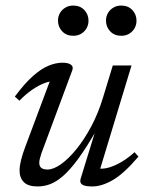

<svg xmlns="http://www.w3.org/2000/svg" viewBox="-20 -662 524 692"><path d="M270.5 -17.5 325 -194.5H328.5Q291.5 -130 261.8 -89.5Q232 -49 207 -27.5Q182 -6 160 2Q138 10 116 10Q81.5 10 66 -5.5Q50.5 -21 50.5 -47.5Q50.5 -63.5 55.8 -85Q61 -106.5 71.5 -134L167.5 -390.5L180.5 -370Q163.5 -371 141.2 -362.8Q119 -354.5 95.5 -338.2Q72 -322 50 -299L33.5 -314Q68.5 -361 98.2 -387.5Q128 -414 154.5 -425Q181 -436 205 -436Q226 -436 235.8 -428.8Q245.5 -421.5 240.5 -408.5L129.5 -110Q126 -99.5 123.8 -90.8Q121.5 -82 121.5 -75Q121.5 -63.5 128.5 -57.2Q135.5 -51 151.5 -51Q172.5 -51 199.8 -70.2Q227 -89.5 255.2 -124.2Q283.5 -159 308.8 -206.2Q334 -253.5 351 -309.5L386.5 -426H454L337 -40L337.5 -54.5Q354 -52.5 375.2 -59Q396.5 -65.5 419.8 -79.5Q443 -93.5 465 -113.5L479 -97.5Q426 -35.5 386.2 -12.8Q346.5 10 313 10Q285.5 10 276 3.2Q266.5 -3.5 270.5 -17.5ZM244 -533Q219.5 -533 204.2 -549Q189 -565 189 -587.5Q189 -602.5 196 -614.8Q203 -627 215.5 -634.5Q228 -642 244 -642Q268.5 -642 283.8 -626Q299 -610 299 -587.5Q299 -572.5 292 -560.2Q285 -548 272.8 -540.5Q260.5 -533 244 -533ZM417 -533Q392.5 -533 377.2 -549Q362 -565 362 -587.5Q362 -602.5 369 -614.8Q376 -627 388.5 -634.5Q401 -642 417 -642Q441.5 -642 456.8 -626Q472 -610 472 -587.5Q472 -572.5 465 -560.2Q458 -548 445.8 -540.5Q433.5 -533 417 -533Z"/></svg>

Font: Newsreader 16pt
Style: Italic
Weight: 400
Italic angle: -17°
Designer: Hugues Gentile
Foundry: Production Type
Version: Version 1.003